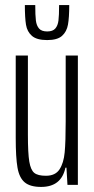

<svg xmlns="http://www.w3.org/2000/svg" viewBox="-20 -729 372 757"><path d="M42 -185V-510H90V-199Q90 -125 95.5 -92Q101 -59 115 -47.5Q129 -36 161 -36Q198 -36 214.5 -61Q231 -86 235 -128Q239 -170 239 -250V-510H287V0H246L242 -68H238Q222 8 142 8Q99 8 77.5 -10Q56 -28 49 -68Q42 -108 42 -185ZM78 -709H119Q119 -668 121.5 -648Q124 -628 134 -616.5Q144 -605 166 -605Q188 -605 198 -616.5Q208 -628 210.5 -648Q213 -668 213 -709H253Q253 -660 248 -632Q243 -604 224.5 -587.5Q206 -571 166 -571Q125 -571 106 -587.5Q87 -604 82.5 -631.5Q78 -659 78 -709Z"/></svg>

Font: Saira Ultra Condensed Light
Style: Regular
Weight: 300
Width: 1
Designer: Hector Gatti with collaboration of the Omnibus-Type team
Foundry: Omnibus-Type
Version: Version 1.001; ttfautohint (v1.8)